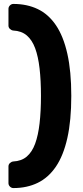

<svg xmlns="http://www.w3.org/2000/svg" viewBox="-20 -796 424 975"><path d="M48 159Q38 159 30.5 151.5Q23 144 23 134V49Q23 39 30.5 32Q38 25 47 24Q89 22 116 -1Q143 -24 158.5 -66.5Q174 -109 181 -170Q188 -231 188 -309Q188 -387 181 -448Q174 -509 158.5 -551Q143 -593 116 -616Q89 -639 47 -641Q38 -642 30.5 -649Q23 -656 23 -666V-751Q23 -761 30.5 -768.5Q38 -776 48 -776Q117 -776 171.5 -750Q226 -724 264 -668Q302 -612 322 -523Q342 -434 342 -309Q342 -184 322 -95Q302 -6 264 50Q226 106 171.5 132.5Q117 159 48 159Z"/></svg>

Font: DVN-Rubik
Style: Bold
Weight: 700
Designer: Hubert and Fischer
Foundry: Hubert & Fischer
Version: Version 2.102